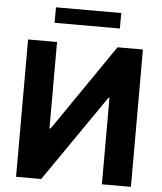

<svg xmlns="http://www.w3.org/2000/svg" viewBox="-60 -961 855 1013"><g transform="rotate(5 367.5 -454.5)"><path d="M63.2 -727.3H216.6V-269.9H222.7L536.9 -727.3H671.5V0H517.8V-457.7H512.4L196.4 0H63.2ZM195 -827.1V-909.1H540.8V-827.1Z"/></g></svg>

Font: Inter P
Style: Bold
Weight: 700
Designer: Rasmus Andersson
Foundry: rsms
Version: Version 3.018;git-588b23468